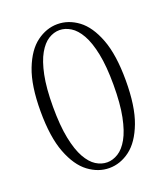

<svg xmlns="http://www.w3.org/2000/svg" viewBox="-138 -833 817 942"><g transform="rotate(-20 271.0 -361.5)"><path d="M271 14Q214 14 163 -24Q112 -62 80 -145Q48 -228 48 -363Q48 -497 80 -579.5Q112 -662 163 -699.5Q214 -737 271 -737Q329 -737 379.5 -699.5Q430 -662 461.5 -579.5Q493 -497 493 -363Q493 -228 461.5 -145Q430 -62 379.5 -24Q329 14 271 14ZM271 -16Q300 -16 328.5 -33.5Q357 -51 379.5 -91Q402 -131 415.5 -198Q429 -265 429 -363Q429 -460 415.5 -526Q402 -592 379.5 -631.5Q357 -671 328.5 -688.5Q300 -706 271 -706Q241 -706 213 -688.5Q185 -671 162.5 -631.5Q140 -592 126.5 -526Q113 -460 113 -363Q113 -265 126.5 -198Q140 -131 162.5 -91Q185 -51 213 -33.5Q241 -16 271 -16Z"/></g></svg>

Font: Early Summer Mincho VF
Style: Regular
Weight: 250
Designer: GuiWonder
Version: Version 1.002